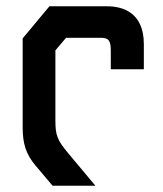

<svg xmlns="http://www.w3.org/2000/svg" viewBox="-20 -590 519 610"><path d="M437 -450C437 -553 366 -570 321 -570H137L52 -468V-185C52 -133 63 -100 92 -65L147 0H283L196 -104C162 -145 156 -160 156 -207V-430L190 -470H300C326 -470 332 -460 332 -428V-370H437Z"/></svg>

Font: Tekex
Style: Regular
Weight: 400
Designer: NC Empire
Foundry: NC Empire
Version: Version 1.001;hotconv 1.0.109;makeotfexe 2.5.65596